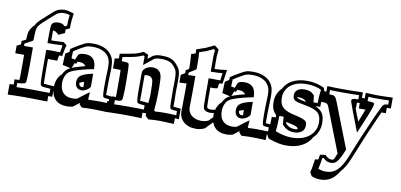

<svg xmlns="http://www.w3.org/2000/svg" viewBox="-123 -1061 3567 1710"><g transform="rotate(10 1660.0 -205.5)"><path d="M-30.8 -16.1Q-19.5 -16.6 -10.5 -17.1Q-1.5 -17.6 5.9 -18.1V-64.9Q20 -65.9 30.8 -66.2Q41.5 -66.4 49.8 -67.4Q50.8 -87.4 51.3 -114.7Q51.8 -142.1 51.8 -177.7V-294.9H-28.3V-363.3Q-17.1 -368.7 -8.3 -373.3Q0.5 -377.9 8.3 -381.8V-412.1Q19.5 -418 29.1 -422.9Q38.6 -427.7 46.9 -431.6Q46.9 -437 46.9 -442.9Q46.9 -448.7 47.4 -451.7Q48.3 -470.7 50 -483.6Q51.8 -496.6 54.9 -506.3Q58.1 -516.1 62.7 -524.4Q67.4 -532.7 74.2 -542.5Q78.1 -548.3 83.7 -554.4Q89.4 -560.5 96.2 -567.4Q102.1 -579.1 110.8 -591.3Q121.6 -606 140.1 -623.3Q158.7 -640.6 186 -665.5Q200.7 -678.7 215.8 -691.9Q231 -705.1 245.1 -718.3Q263.7 -734.9 286.9 -743.4Q310.1 -752 339.4 -752Q368.2 -752 423.8 -733.9Q417.5 -696.3 415.3 -670.4Q413.1 -644.5 413.1 -625V-597.7L376.5 -581.1V-576.2V-548.8L321.8 -523.9Q303.7 -540.5 292.2 -546.9Q280.8 -553.2 268.1 -553.2Q267.6 -543 267.6 -530.3Q267.6 -517.6 267.6 -502V-463.9H295.9Q316.9 -464.4 339.4 -465.8Q361.8 -467.3 377.4 -468.3L409.7 -443.8Q406.2 -434.6 404.8 -429.4Q403.3 -424.3 402.6 -422.1Q401.9 -419.9 401.9 -419.4Q401.9 -418.9 401.9 -418.5Q401.4 -416.5 400.9 -414.3Q400.4 -412.1 399.9 -410.2Q398.9 -404.3 397.2 -395Q395.5 -385.7 393.6 -376Q391.6 -366.2 390.1 -357.4Q388.7 -348.6 387.7 -343.3H359.9Q357.4 -330.6 354.7 -316.2Q352.1 -301.8 351.1 -294.4L276.4 -295.4Q273.9 -295.4 271.7 -295.7Q269.5 -295.9 267.6 -295.9V-217.3Q267.6 -193.4 267.8 -168.5Q268.1 -143.6 268.3 -122.6Q268.6 -101.6 269.3 -87.4Q270 -73.2 271 -70.8Q270.5 -71.3 271.2 -71.8Q272 -72.3 274.4 -71.8Q274.9 -72.3 282.2 -71.5Q289.6 -70.8 299.3 -69.8Q303.2 -69.3 311.5 -68.6Q319.8 -67.9 329.3 -67.1Q338.9 -66.4 348.4 -65.7Q357.9 -64.9 363.8 -64.5V29.8L327.1 29.3V78.6L130.9 75.7H117.2Q106 75.7 90.8 75.9Q75.7 76.2 55.2 76.7Q47.9 76.7 36.4 76.9Q24.9 77.1 12.5 77.6Q0 78.1 -11.7 78.4Q-23.4 78.6 -30.8 78.6ZM35.2 0Q86.9 -1 119.6 -2Q152.3 -2.9 168 -2.4L334.5 0V-37.6Q302.2 -40 285.9 -41.3Q269.5 -42.5 268.1 -43Q256.8 -44.9 251.5 -49.3Q246.1 -53.7 243.7 -60.5Q242.2 -64.5 241.2 -80.1Q240.2 -95.7 239.5 -117.9Q238.8 -140.1 238.5 -166.3Q238.3 -192.4 238.3 -217.3V-373Q280.8 -374.5 289.6 -374.5Q291 -374.5 297.1 -374.3Q303.2 -374 314 -373.5L363.3 -372.6L371.1 -416Q372.1 -420.4 373 -424.8Q374 -429.2 375 -433.1L368.7 -438Q353 -437 335 -436Q316.9 -435.1 295.9 -434.6L238.3 -434.1V-502Q238.3 -580.1 244.1 -599.6Q249 -615.2 264.4 -623.3Q279.8 -631.3 304.7 -631.3Q324.2 -631.3 336.9 -626.2Q349.6 -621.1 364.3 -607.4L383.8 -616.2V-625Q383.8 -645.5 385.3 -667.7Q386.7 -689.9 390.6 -713.9Q363.8 -722.7 339.4 -722.7Q315.9 -722.7 297.4 -715.8Q278.8 -709 264.6 -696.3L205.6 -643.6Q177.7 -618.7 160.2 -602.1Q142.6 -585.4 134.3 -574.2Q128.9 -566.4 125.2 -560.1Q121.6 -553.7 119.4 -545.7Q117.2 -537.6 115.7 -526.6Q114.3 -515.6 113.3 -498.5Q112.8 -487.8 112.8 -476.6Q112.8 -465.3 112.3 -455.8Q111.8 -446.3 110.4 -439.5Q108.9 -432.6 105 -430.2Q104.5 -429.7 87.9 -420.7Q71.3 -411.6 37.6 -394.5V-373H104H117.7V-226.6Q117.7 -159.2 116.2 -119.6Q114.7 -80.1 113.3 -67.4Q112.3 -59.6 109.6 -54.2Q106.9 -48.8 98.9 -45.7Q90.8 -42.5 75.9 -40.5Q61 -38.6 35.2 -37.1Z M607.9 -101.6Q614.7 -101.6 621.1 -103V-149.9Q596.2 -143.6 579.6 -135.7Q580.1 -119.1 587.6 -110.4Q595.2 -101.6 607.9 -101.6ZM507.8 -300.3Q502.9 -288.6 497.8 -275.9Q492.7 -263.2 488.8 -253.9Q497.6 -257.8 508.8 -261.7Q531.2 -269.5 555.9 -276.6Q580.6 -283.7 606.9 -290.5Q589.4 -317.4 549.3 -317.4Q544.9 -317.4 540.3 -317.4Q535.6 -317.4 531.2 -316.4Q528.8 -310.5 526.6 -305.7Q524.4 -300.8 522.9 -296.9ZM895.5 30.3Q887.2 29.8 877.9 29.5Q868.7 29.3 858.9 28.8V79.1Q844.7 78.6 826.9 77.9Q809.1 77.1 791.3 76.7Q773.4 76.2 757.3 75.9Q741.2 75.7 730 75.7Q719.7 75.7 708 75.9Q696.3 76.2 684.1 76.7Q671.9 77.1 660.4 77.6Q648.9 78.1 639.2 78.6L616.7 55.2V40Q605 48.8 591.1 59.6Q577.1 70.3 560.1 83.5Q530.8 90.8 504.9 90.8Q437.5 90.8 399.9 52.5Q362.3 14.2 362.3 -59.6Q362.3 -83 367.2 -102.8Q372.1 -122.6 379.6 -138.2Q387.2 -153.8 396.7 -165.5Q406.2 -177.2 415 -184.6Q423.3 -201.7 433.1 -213.9Q442.9 -226.1 452.6 -233.9Q464.4 -242.7 479 -249.5L405.8 -266.1L410.2 -368.7Q418.9 -374.5 427.7 -380.4Q436.5 -386.2 445.3 -391.6L446.8 -417.5Q466.8 -431.2 487.8 -443.8Q508.8 -456.5 527.3 -466.8Q545.9 -477.1 560.5 -484.4Q575.2 -491.7 583 -494.1Q594.7 -497.1 609.4 -498.8Q624 -500.5 641.1 -500.5Q671.4 -500.5 696.8 -495.4Q722.2 -490.2 742.2 -481.7Q762.2 -473.1 777.3 -461.7Q792.5 -450.2 802.2 -437.5V-438Q812.5 -425.3 819.3 -412.4Q826.2 -399.4 830.1 -384.8Q834 -370.1 835.7 -352.8Q837.4 -335.4 837.4 -314Q837.4 -312.5 837.4 -305.7Q837.4 -298.8 836.9 -289.1Q836.4 -275.9 835.9 -258.5Q835.4 -241.2 835 -223.1Q834.5 -205.1 834 -188.7Q833.5 -172.4 833.5 -160.6Q833.5 -135.7 833.5 -118.7Q833.5 -101.6 833.3 -91.1Q833 -80.6 832.8 -75.7Q832.5 -70.8 832 -69.3Q833.5 -69.3 840.6 -68.6Q847.7 -67.9 858.9 -66.9Q860.4 -66.9 865.5 -66.2Q870.6 -65.4 877 -64.7Q883.3 -64 888.7 -63.2Q894 -62.5 895.5 -62.5ZM687 -117.2Q680.7 -107.4 671.6 -99.1Q662.6 -90.8 652.1 -85Q641.6 -79.1 630.4 -75.7Q619.1 -72.3 607.9 -72.3Q581.5 -72.3 565.9 -89.4Q550.3 -106.4 550.3 -137.7Q550.3 -158.2 557.6 -173.3Q564.9 -188.5 581.3 -199.7Q597.7 -210.9 623.8 -219.5Q649.9 -228 687 -235.8ZM866.2 -36.6Q845.7 -38.6 833.5 -39.8Q821.3 -41 816.9 -43.5Q813 -45.4 810.5 -51.5Q808.1 -57.6 806.6 -70.6Q805.2 -83.5 804.7 -105.2Q804.2 -127 804.2 -160.6Q804.2 -171.9 804.4 -187Q804.7 -202.1 805.2 -218.5Q805.7 -234.9 806.2 -251.2Q806.6 -267.6 807.1 -281Q807.6 -294.4 807.9 -303.5Q808.1 -312.5 808.1 -314Q808.1 -332.5 806.9 -347.4Q805.7 -362.3 802.2 -374.8Q798.8 -387.2 793.2 -398.2Q787.6 -409.2 779.3 -419.4Q763.2 -440.4 728.8 -455.8Q694.3 -471.2 641.1 -471.2Q610.8 -471.2 590.3 -465.8Q584.5 -464.4 572.5 -458.5Q560.5 -452.6 544.9 -443.8Q529.3 -435.1 511.2 -424.1Q493.2 -413.1 475.6 -401.4L472.7 -338.4L505.9 -331.1L526.4 -380.4Q541.5 -390.6 556.4 -393.1Q571.3 -395.5 585.9 -395.5Q637.7 -395.5 662.4 -366.2Q687 -336.9 687 -276.9Q641.1 -269.5 598.9 -258.3Q556.6 -247.1 518.1 -233.9Q501.5 -228.5 490 -222.7Q478.5 -216.8 470.2 -210.4Q462.9 -205.1 455.6 -196Q448.2 -187 442.1 -174.1Q436 -161.1 432.1 -144.8Q428.2 -128.4 428.2 -108.4Q428.2 -49.3 458.3 -18.3Q488.3 12.7 541.5 12.7Q564.5 12.7 583.5 7.8Q627.4 -25.9 653.1 -44.9Q678.7 -64 687 -69.3L682.6 -5.4L687 0Q706.5 -1 726.3 -1.7Q746.1 -2.4 766.6 -2.4Q788.6 -2.4 813.2 -1.7Q837.9 -1 866.2 0Z M1221.2 -124.5V-163.1Q1221.2 -246.1 1215.3 -268.6Q1211.4 -285.6 1198 -295.7Q1184.6 -305.7 1162.1 -305.7Q1156.2 -305.7 1150.6 -304.7Q1145 -303.7 1140.1 -302.2V-277.3V-167Q1140.1 -154.3 1140.1 -138.4Q1140.1 -122.6 1140.1 -108.6Q1140.1 -94.7 1139.9 -85Q1139.6 -75.2 1138.7 -74.2Q1139.6 -73.7 1141.6 -71.8Q1142.1 -71.8 1144 -71.5Q1146 -71.3 1153.6 -70.6Q1161.1 -69.8 1175.8 -68.4Q1190.4 -66.9 1216.3 -64.5ZM1508.8 30.8Q1500.5 29.8 1491.2 29.5Q1481.9 29.3 1472.2 28.8V79.6Q1455.6 78.6 1435.8 77.9Q1416 77.1 1397 76.4Q1377.9 75.7 1361.3 75.2Q1344.7 74.7 1334.5 74.7Q1311 74.7 1288.6 75.9Q1266.1 77.1 1240.2 79.6L1212.4 51.8V30.3Q1205.6 30.3 1197.3 30Q1189 29.8 1179.7 29.3V79.6Q1166.5 79.1 1147 78.4Q1127.4 77.6 1105.7 77.1Q1084 76.7 1061.5 76.4Q1039.1 76.2 1020 76.2Q997.6 76.2 973.1 76.4Q948.7 76.7 926 77.1Q903.3 77.6 883.8 78.4Q864.3 79.1 852.1 79.6V-18.1Q863.8 -18.1 872.8 -17.8Q881.8 -17.6 888.7 -18.1V-66.9H921.4L922.4 -82.5Q922.9 -89.4 922.9 -99.6Q922.9 -109.9 922.9 -125.5V-189.5Q922.9 -200.2 922.9 -220.5Q922.9 -240.7 922.6 -261Q922.4 -281.2 922.1 -296.4Q921.9 -311.5 921.4 -312Q921.4 -312 919.9 -311.8Q918.5 -311.5 911.4 -311.5Q904.3 -311.5 890.4 -312Q876.5 -312.5 852.1 -313V-403.3Q861.8 -404.8 871.1 -406.5Q880.4 -408.2 888.7 -409.7V-452.1Q943.4 -461.9 978 -468.3Q1012.7 -474.6 1027.3 -478.5Q1039.6 -481.9 1056.6 -488.5Q1073.7 -495.1 1097.2 -505.9L1140.1 -486.8V-450.2Q1152.8 -460.4 1163.3 -468.8Q1173.8 -477.1 1185.5 -486.3Q1197.3 -490.7 1205.8 -493.7Q1214.4 -496.6 1222.4 -498Q1230.5 -499.5 1238.8 -500Q1247.1 -500.5 1257.3 -500.5Q1288.1 -500.5 1310.1 -497.1Q1332 -493.7 1348.6 -486.6Q1365.2 -479.5 1377.7 -469.2Q1390.1 -459 1401.9 -445.3Q1413.1 -432.1 1420.9 -420.2Q1428.7 -408.2 1433.3 -393.6Q1438 -378.9 1439.9 -358.9Q1441.9 -338.9 1441.9 -309.6Q1441.9 -280.8 1441.7 -264.9Q1441.4 -249 1440.9 -239.3Q1440.9 -234.9 1440.7 -231.7Q1440.4 -228.5 1440.4 -224.6L1440.9 -174.3Q1440.9 -167 1441.2 -160.4Q1441.4 -153.8 1441.4 -147.5Q1441.9 -125.5 1442.1 -110.8Q1442.4 -96.2 1442.4 -87.4Q1442.4 -78.6 1442.4 -74.7Q1442.4 -70.8 1442.4 -70.3Q1443.4 -70.8 1447.3 -70.3Q1451.2 -69.8 1458 -69.3Q1460.4 -69.3 1467.3 -68.6Q1474.1 -67.9 1482.2 -67.1Q1490.2 -66.4 1497.8 -65.7Q1505.4 -64.9 1508.8 -64.5ZM1479.5 -37.6Q1465.3 -39.1 1455.8 -39.8Q1446.3 -40.5 1439.9 -41.3Q1433.6 -42 1429.7 -43.2Q1425.8 -44.4 1422.9 -46.9Q1418.9 -50.3 1416.7 -54.4Q1414.6 -58.6 1413.6 -70.8Q1412.6 -83 1412.4 -107.2Q1412.1 -131.3 1411.6 -174.3L1411.1 -224.6Q1411.1 -230 1411.4 -235.8Q1411.6 -241.7 1411.9 -251Q1412.1 -260.3 1412.4 -274.2Q1412.6 -288.1 1412.6 -309.6Q1412.6 -335.4 1410.9 -352.8Q1409.2 -370.1 1405.5 -382.8Q1401.9 -395.5 1395.5 -405.5Q1389.2 -415.5 1379.9 -426.3Q1370.6 -437.5 1360.1 -445.8Q1349.6 -454.1 1335.7 -459.7Q1321.8 -465.3 1302.7 -468.3Q1283.7 -471.2 1257.3 -471.2Q1248.5 -471.2 1241.7 -470.7Q1234.9 -470.2 1228.5 -469.2Q1222.2 -468.3 1215.3 -466.1Q1208.5 -463.9 1199.7 -460.4L1110.8 -389.2V-467.8L1097.7 -473.6Q1062.5 -457.5 1034.7 -450.2Q1020.5 -446.3 991.5 -440.9Q962.4 -435.5 918 -427.7V-390.1Q938 -389.6 950 -388.7Q961.9 -387.7 968.5 -386.2Q975.1 -384.8 977.5 -383.1Q980 -381.3 981.4 -378.9Q982.9 -377 984.1 -367.9Q985.4 -358.9 986.1 -345.9Q986.8 -333 987.3 -317.4Q987.8 -301.8 988 -286.9Q988.3 -272 988.5 -259Q988.8 -246.1 988.8 -238.3V-174.3Q988.8 -158.7 988.8 -147.7Q988.8 -136.7 988.3 -129.9L986.3 -86.4Q985.8 -68.8 983.6 -59.1Q981.4 -49.3 974.6 -44.7Q967.8 -40 954.3 -38.8Q940.9 -37.6 918 -37.6V0Q942.9 -1 976.8 -1.5Q1010.7 -2 1056.6 -2Q1095.2 -2 1127.7 -1.5Q1160.2 -1 1187 0V-37.6Q1164.6 -39.6 1153.3 -40.8Q1142.1 -42 1136.5 -43Q1130.9 -43.9 1128.9 -45.2Q1127 -46.4 1123 -48.8Q1118.2 -51.8 1115.7 -66.4Q1113.3 -81.1 1112.1 -100.1Q1110.8 -119.1 1110.8 -139.4Q1110.8 -159.7 1110.8 -174.3V-256.3V-277.3Q1110.8 -326.7 1113.8 -334.5Q1116.7 -342.8 1124 -351.3Q1131.3 -359.9 1142.3 -367.2Q1153.3 -374.5 1167.7 -379.2Q1182.1 -383.8 1198.7 -383.8Q1232.9 -383.8 1253.4 -367.4Q1273.9 -351.1 1280.3 -324.2Q1283.7 -310.5 1285.4 -282.7Q1287.1 -254.9 1287.1 -211.9V-173.3L1284.7 -93.3Q1282.2 -56.2 1280.5 -35.2Q1278.8 -14.2 1278.3 -8.8L1287.1 0Q1305.2 -2 1325.7 -2.7Q1346.2 -3.4 1371.1 -3.4Q1392.1 -3.4 1418.9 -2.7Q1445.8 -2 1479.5 0Z M1456.5 -360.8 1493.2 -383.8V-409.7L1521 -427.2V-452.6Q1521 -461.4 1520.5 -474.4Q1520 -487.3 1519.3 -502Q1518.6 -516.6 1517.6 -531.7Q1516.6 -546.9 1515.6 -560.1Q1524.9 -563 1534.9 -566.2Q1544.9 -569.3 1554.7 -572.8Q1553.7 -582.5 1553.2 -591.6Q1552.7 -600.6 1552.2 -608.9Q1564 -612.8 1577.1 -617.2Q1590.3 -621.6 1602.1 -625.7Q1613.8 -629.9 1622.6 -632.8Q1631.3 -635.7 1634.8 -637.2Q1635.7 -637.7 1653.8 -646.2Q1671.9 -654.8 1710 -672.4L1750 -642.1L1743.7 -577.6V-465.3Q1771 -466.3 1798.3 -468.5Q1825.7 -470.7 1855 -475.6L1836.9 -349.1Q1827.6 -347.7 1819.8 -346.7Q1812 -345.7 1806.6 -344.7L1800.3 -300.3Q1788.6 -298.3 1778.8 -297.1Q1769 -295.9 1765.1 -295.9L1735.8 -296.4V-211.9Q1735.8 -140.1 1737.3 -126Q1738.3 -113.3 1747.6 -108.4Q1756.8 -103.5 1775.4 -103.5Q1785.6 -103.5 1798.6 -106Q1811.5 -108.4 1836.4 -113.8L1860.4 -52.7L1829.1 -21.5Q1826.7 -19 1824.5 -17.1Q1822.3 -15.1 1820.3 -12.7L1823.7 -3.9L1792.5 27.3Q1787.1 32.7 1782.7 37.1Q1778.3 41.5 1774.4 45.9Q1769 51.3 1762.5 58.6Q1755.9 65.9 1751 70.3Q1725.6 81.5 1707 85Q1688.5 88.4 1669.9 88.4Q1634.8 88.4 1606.9 78.4Q1579.1 68.4 1559.6 50.8Q1540 33.2 1529.5 9.3Q1519 -14.6 1519 -43L1521 -204.1V-294.4Q1513.2 -294.4 1503.7 -293.9Q1494.1 -293.5 1485.4 -293Q1476.6 -292.5 1469 -292Q1461.4 -291.5 1456.5 -291.5ZM1522.5 -371.6Q1546.9 -373 1573.7 -373H1586.9V-252.4L1585 -91.3Q1585 -69.3 1593.5 -50.8Q1602.1 -32.2 1617.7 -18.8Q1633.3 -5.4 1655.8 2.4Q1678.2 10.3 1706.5 10.3Q1722.2 10.3 1737.1 7.6Q1752 4.9 1771 -3.4Q1779.8 -11.7 1788.6 -21.2Q1797.4 -30.8 1808.6 -42L1826.2 -59.6L1818.4 -79.6Q1805.2 -76.7 1796.9 -75.4Q1788.6 -74.2 1775.4 -74.2Q1742.7 -74.2 1726.6 -85.2Q1710.4 -96.2 1708 -123Q1706.5 -137.2 1706.5 -211.9V-375L1801.8 -374Q1804.2 -374 1806.9 -374.3Q1809.6 -374.5 1812.5 -375L1820.8 -440.9Q1804.2 -438.5 1779.8 -437.3Q1755.4 -436 1722.7 -436H1714.4V-577.6L1719.2 -628.4L1706.5 -638.2Q1675.8 -624 1660.6 -616.9Q1645.5 -609.9 1644.5 -609.4Q1637.7 -606.9 1622.3 -601.6Q1606.9 -596.2 1583 -588.4Q1585 -562 1585.9 -540.5Q1586.9 -519 1586.9 -501.5V-436Q1577.6 -428.2 1566.4 -421.4L1522.5 -393.6Z M2051.8 -101.6Q2058.6 -101.6 2064.9 -103V-149.9Q2040 -143.6 2023.4 -135.7Q2023.9 -119.1 2031.5 -110.4Q2039.1 -101.6 2051.8 -101.6ZM1951.7 -300.3Q1946.8 -288.6 1941.7 -275.9Q1936.5 -263.2 1932.6 -253.9Q1941.4 -257.8 1952.6 -261.7Q1975.1 -269.5 1999.8 -276.6Q2024.4 -283.7 2050.8 -290.5Q2033.2 -317.4 1993.2 -317.4Q1988.8 -317.4 1984.1 -317.4Q1979.5 -317.4 1975.1 -316.4Q1972.7 -310.5 1970.5 -305.7Q1968.3 -300.8 1966.8 -296.9ZM2339.4 30.3Q2331.1 29.8 2321.8 29.5Q2312.5 29.3 2302.7 28.8V79.1Q2288.6 78.6 2270.8 77.9Q2252.9 77.1 2235.1 76.7Q2217.3 76.2 2201.2 75.9Q2185.1 75.7 2173.8 75.7Q2163.6 75.7 2151.9 75.9Q2140.1 76.2 2127.9 76.7Q2115.7 77.1 2104.2 77.6Q2092.8 78.1 2083 78.6L2060.5 55.2V40Q2048.8 48.8 2034.9 59.6Q2021 70.3 2003.9 83.5Q1974.6 90.8 1948.7 90.8Q1881.3 90.8 1843.8 52.5Q1806.2 14.2 1806.2 -59.6Q1806.2 -83 1811 -102.8Q1815.9 -122.6 1823.5 -138.2Q1831.1 -153.8 1840.6 -165.5Q1850.1 -177.2 1858.9 -184.6Q1867.2 -201.7 1877 -213.9Q1886.7 -226.1 1896.5 -233.9Q1908.2 -242.7 1922.9 -249.5L1849.6 -266.1L1854 -368.7Q1862.8 -374.5 1871.6 -380.4Q1880.4 -386.2 1889.2 -391.6L1890.6 -417.5Q1910.6 -431.2 1931.6 -443.8Q1952.6 -456.5 1971.2 -466.8Q1989.7 -477.1 2004.4 -484.4Q2019 -491.7 2026.9 -494.1Q2038.6 -497.1 2053.2 -498.8Q2067.9 -500.5 2085 -500.5Q2115.2 -500.5 2140.6 -495.4Q2166 -490.2 2186 -481.7Q2206.1 -473.1 2221.2 -461.7Q2236.3 -450.2 2246.1 -437.5V-438Q2256.3 -425.3 2263.2 -412.4Q2270 -399.4 2273.9 -384.8Q2277.8 -370.1 2279.5 -352.8Q2281.2 -335.4 2281.2 -314Q2281.2 -312.5 2281.2 -305.7Q2281.2 -298.8 2280.8 -289.1Q2280.3 -275.9 2279.8 -258.5Q2279.3 -241.2 2278.8 -223.1Q2278.3 -205.1 2277.8 -188.7Q2277.3 -172.4 2277.3 -160.6Q2277.3 -135.7 2277.3 -118.7Q2277.3 -101.6 2277.1 -91.1Q2276.9 -80.6 2276.6 -75.7Q2276.4 -70.8 2275.9 -69.3Q2277.3 -69.3 2284.4 -68.6Q2291.5 -67.9 2302.7 -66.9Q2304.2 -66.9 2309.3 -66.2Q2314.5 -65.4 2320.8 -64.7Q2327.1 -64 2332.5 -63.2Q2337.9 -62.5 2339.4 -62.5ZM2130.9 -117.2Q2124.5 -107.4 2115.5 -99.1Q2106.4 -90.8 2095.9 -85Q2085.4 -79.1 2074.2 -75.7Q2063 -72.3 2051.8 -72.3Q2025.4 -72.3 2009.8 -89.4Q1994.1 -106.4 1994.1 -137.7Q1994.1 -158.2 2001.5 -173.3Q2008.8 -188.5 2025.1 -199.7Q2041.5 -210.9 2067.6 -219.5Q2093.8 -228 2130.9 -235.8ZM2310.1 -36.6Q2289.6 -38.6 2277.3 -39.8Q2265.1 -41 2260.7 -43.5Q2256.8 -45.4 2254.4 -51.5Q2252 -57.6 2250.5 -70.6Q2249 -83.5 2248.5 -105.2Q2248 -127 2248 -160.6Q2248 -171.9 2248.3 -187Q2248.5 -202.1 2249 -218.5Q2249.5 -234.9 2250 -251.2Q2250.5 -267.6 2251 -281Q2251.5 -294.4 2251.7 -303.5Q2252 -312.5 2252 -314Q2252 -332.5 2250.7 -347.4Q2249.5 -362.3 2246.1 -374.8Q2242.7 -387.2 2237.1 -398.2Q2231.4 -409.2 2223.1 -419.4Q2207 -440.4 2172.6 -455.8Q2138.2 -471.2 2085 -471.2Q2054.7 -471.2 2034.2 -465.8Q2028.3 -464.4 2016.4 -458.5Q2004.4 -452.6 1988.8 -443.8Q1973.1 -435.1 1955.1 -424.1Q1937 -413.1 1919.4 -401.4L1916.5 -338.4L1949.7 -331.1L1970.2 -380.4Q1985.4 -390.6 2000.2 -393.1Q2015.1 -395.5 2029.8 -395.5Q2081.5 -395.5 2106.2 -366.2Q2130.9 -336.9 2130.9 -276.9Q2085 -269.5 2042.7 -258.3Q2000.5 -247.1 1961.9 -233.9Q1945.3 -228.5 1933.8 -222.7Q1922.4 -216.8 1914.1 -210.4Q1906.7 -205.1 1899.4 -196Q1892.1 -187 1886 -174.1Q1879.9 -161.1 1876 -144.8Q1872.1 -128.4 1872.1 -108.4Q1872.1 -49.3 1902.1 -18.3Q1932.1 12.7 1985.4 12.7Q2008.3 12.7 2027.3 7.8Q2071.3 -25.9 2096.9 -44.9Q2122.6 -64 2130.9 -69.3L2126.5 -5.4L2130.9 0Q2150.4 -1 2170.2 -1.7Q2189.9 -2.4 2210.4 -2.4Q2232.4 -2.4 2257.1 -1.7Q2281.7 -1 2310.1 0Z M2580.1 -320.3Q2583.5 -319.3 2586.4 -318.8Q2589.4 -318.4 2592.8 -317.9Q2592.8 -319.8 2591.8 -324.7Q2581.1 -335.4 2565.4 -341.3Q2549.8 -347.2 2529.8 -347.2Q2520 -347.2 2511.7 -345.7Q2517.1 -335.9 2533 -331.3Q2548.8 -326.7 2580.1 -320.3ZM2538.1 -61.5Q2553.2 -61.5 2566.4 -65.4Q2565.9 -72.3 2562 -77.1Q2558.1 -82 2548.3 -86.9Q2538.6 -91.8 2521.2 -96.4Q2503.9 -101.1 2476.6 -106.9Q2471.2 -107.9 2465.8 -109.1Q2460.4 -110.4 2455.1 -111.8Q2456.1 -101.1 2456.5 -97.7Q2473.6 -79.1 2493.2 -70.3Q2512.7 -61.5 2538.1 -61.5ZM2320.3 -134.3H2355L2356 -156.2Q2334 -174.8 2323.2 -201.9Q2312.5 -229 2312.5 -269.5Q2312.5 -307.6 2326.4 -340.3Q2340.3 -373 2366.7 -397.9Q2378.4 -421.9 2397.5 -441.4Q2416.5 -460.9 2442.9 -474.9Q2469.2 -488.8 2502.4 -496.6Q2535.6 -504.4 2575.2 -504.4Q2661.6 -504.4 2731.9 -468.8L2739.7 -445.3Q2739.3 -442.4 2738.3 -436.3Q2737.3 -430.2 2736.8 -427.7Q2735.8 -422.9 2735.1 -416.5Q2734.4 -410.2 2733.6 -396.7Q2732.9 -383.3 2731.9 -359.6Q2731 -335.9 2729 -295.9H2694.3V-290.5Q2715.3 -281.2 2730.2 -269Q2745.1 -256.8 2754.4 -240.5Q2763.7 -224.1 2767.8 -203.1Q2772 -182.1 2772 -155.3Q2772 -115.2 2757.3 -80.3Q2742.7 -45.4 2714.4 -18.1Q2701.2 6.8 2680.2 27.8Q2659.2 48.8 2631.1 63.7Q2603 78.6 2567.9 86.9Q2532.7 95.2 2491.2 95.2Q2472.2 95.2 2454.3 93.5Q2436.5 91.8 2419.4 88.4Q2402.3 85 2380.4 78.9Q2358.4 72.8 2326.7 61.5L2310.5 36.6Q2310.5 34.7 2311 31.2Q2311.5 27.8 2311.8 24.2Q2312 20.5 2312.5 17.1Q2313 13.7 2313 11.7Q2314 0 2314.9 -9Q2315.9 -18.1 2316.4 -23.9ZM2382.3 -71.8Q2381.8 -64 2380.6 -50.5Q2379.4 -37.1 2377.4 -18.6L2382.8 -11.2Q2406.2 -2.9 2425.5 2.2Q2444.8 7.3 2461.4 10.7Q2477.1 13.7 2493.7 15.4Q2510.3 17.1 2527.8 17.1Q2579.1 17.1 2618.9 3.7Q2658.7 -9.8 2686.3 -33.2Q2713.9 -56.6 2728.3 -88.1Q2742.7 -119.6 2742.7 -155.3Q2742.7 -186.5 2735.1 -208.5Q2727.5 -230.5 2710 -245.6Q2692.4 -260.7 2664.1 -270.5Q2635.7 -280.3 2593.8 -287.6Q2560.1 -294.4 2537.8 -299.1Q2515.6 -303.7 2502.7 -310.8Q2489.7 -317.9 2484.6 -329.6Q2479.5 -341.3 2479.5 -362.3Q2479.5 -375.5 2485.4 -387Q2491.2 -398.4 2502.2 -407Q2513.2 -415.5 2529.5 -420.4Q2545.9 -425.3 2566.4 -425.3Q2625.5 -425.3 2655.8 -386.2Q2657.2 -378.9 2658.4 -369.9Q2659.7 -360.8 2660.4 -352.3Q2661.1 -343.8 2661.9 -336.7Q2662.6 -329.6 2663.1 -325.7L2700.7 -325.2Q2701.7 -349.1 2702.4 -365Q2703.1 -380.9 2703.9 -391.6Q2704.6 -402.3 2705.1 -409.2Q2705.6 -416 2706.3 -421.1Q2707 -426.3 2707.8 -431.2Q2708.5 -436 2709.5 -442.9L2708 -447.8Q2654.3 -475.1 2575.2 -475.1Q2527.8 -475.1 2491 -463.1Q2454.1 -451.2 2429.2 -429.9Q2404.3 -408.7 2391.4 -380.1Q2378.4 -351.6 2378.4 -318.4Q2378.4 -287.1 2387 -265.1Q2395.5 -243.2 2413.1 -227.8Q2430.7 -212.4 2457 -202.4Q2483.4 -192.4 2519 -184.6Q2558.1 -176.3 2580.6 -168.9Q2603 -161.6 2614.7 -153.3Q2626.5 -145 2629.6 -134Q2632.8 -123 2632.8 -107.4Q2632.8 -92.3 2626.7 -78.6Q2620.6 -64.9 2608.6 -54.7Q2596.7 -44.4 2578.9 -38.3Q2561 -32.2 2538.1 -32.2Q2503.9 -32.2 2477.5 -45.2Q2451.2 -58.1 2429.2 -85Q2428.2 -91.8 2426.8 -108.9Q2425.3 -126 2424.3 -153.8H2385.3Z M3047.9 -323.7Q3055.7 -303.2 3060.3 -291.3Q3064.9 -279.3 3068.6 -269.8Q3072.3 -260.3 3075.9 -250.7Q3079.6 -241.2 3085.4 -225.6Q3107.4 -277.8 3118.7 -309.1Q3129.9 -340.3 3131.3 -351.1Q3129.9 -343.3 3122.1 -342Q3114.3 -340.8 3104.5 -341.8Q3102.5 -341.8 3097.4 -341.8Q3092.3 -341.8 3086.4 -342Q3080.6 -342.3 3075.9 -342.3Q3071.3 -342.3 3070.3 -342.3V-391.1H3044.9V-342.3H3041.5L3048.3 -323.2ZM2743.2 292Q2744.1 288.1 2744.9 284.2Q2745.6 280.3 2746.6 277.3V278.3Q2749.5 266.1 2751.5 257.8Q2753.4 249.5 2753.9 244.1L2764.6 172.4L2794.4 168L2801.3 123.5L2849.6 116.7Q2865.2 132.3 2879.6 140.6Q2894 148.9 2908.2 148.9Q2919.4 148.9 2928.7 143.6Q2931.2 138.7 2933.8 133.3Q2936.5 127.9 2939.5 121.6L2939 122.6Q2941.4 116.7 2943.1 112.5Q2944.8 108.4 2946.5 104.5Q2948.2 100.6 2950 96.4Q2951.7 92.3 2954.1 86.4Q2915.5 -13.2 2877.2 -110.8Q2838.9 -208.5 2800.3 -308.1Q2795.9 -319.8 2791 -326.7Q2786.1 -333.5 2778.1 -336.9Q2770 -340.3 2757.1 -341.3Q2744.1 -342.3 2723.1 -342.3V-440.9Q2730.5 -440.4 2739.7 -440.2Q2749 -439.9 2759.8 -439.5V-489.7Q2771.5 -489.3 2789.3 -488.5Q2807.1 -487.8 2827.4 -487.3Q2847.7 -486.8 2868.2 -486.6Q2888.7 -486.3 2906.2 -486.3Q2926.8 -486.3 2950.7 -486.6Q2974.6 -486.8 2998.3 -487.3Q3022 -487.8 3043.7 -488.3Q3065.4 -488.8 3081.5 -489.3V-440.4Q3086.9 -439.9 3093.3 -439.9Q3099.6 -439.9 3106.9 -439.5V-490.2Q3114.7 -489.7 3128.2 -489Q3141.6 -488.3 3157 -487.8Q3172.4 -487.3 3187.7 -486.8Q3203.1 -486.3 3214.8 -486.3Q3229.5 -486.3 3248 -486.6Q3266.6 -486.8 3285.4 -487.3Q3304.2 -487.8 3321.8 -488.5Q3339.4 -489.3 3351.6 -489.7V-391.1H3314.9V-342.3H3275.4Q3269.5 -329.1 3262.7 -314.5Q3255.9 -299.8 3249.8 -285.6Q3243.7 -271.5 3238.3 -259.5Q3232.9 -247.6 3229.5 -239.3Q3201.7 -175.8 3184.6 -136.7Q3167.5 -97.7 3160.2 -80.1H3160.6Q3141.1 -31.7 3121.3 15.9Q3101.6 63.5 3082 111.8V111.3Q3049.3 192.4 3007.8 236.3Q2986.3 272 2961.4 295.4Q2913.1 340.8 2842.8 340.8Q2821.3 340.8 2803 337.4Q2784.7 334 2761.7 325.2ZM2808.6 249Q2828.6 256.8 2844.5 259.8Q2860.4 262.7 2879.4 262.7Q2937.5 262.7 2978 225.1Q3020.5 185.5 3054.7 100.6L3133.3 -91.3Q3140.6 -108.9 3157.7 -147.9Q3174.8 -187 3202.6 -250.5Q3206.5 -259.8 3213.1 -274.7Q3219.7 -289.6 3227.5 -306.4Q3235.4 -323.2 3243.4 -340.3Q3251.5 -357.4 3258.3 -371.6Q3265.1 -385.7 3270 -395Q3274.9 -404.3 3276.4 -405.8Q3284.7 -414.1 3293.7 -417.2Q3302.7 -420.4 3312 -420.4H3314.5H3322.3V-459Q3297.4 -458 3270.8 -457.5Q3244.1 -457 3214.8 -457Q3190.9 -457 3171.4 -457.5Q3151.9 -458 3136.2 -459V-420.4Q3149.4 -419.9 3160.6 -419.4Q3171.9 -418.9 3180.2 -417.2Q3188.5 -415.5 3193.1 -412.1Q3197.8 -408.7 3197.8 -402.8Q3197.8 -391.1 3182.4 -348.1Q3167 -305.2 3134.8 -229L3091.8 -127.4L3020.5 -313.5L2996.6 -379.4Q2991.7 -389.6 2991.7 -400.9Q2991.7 -420.4 3036.1 -420.4H3041H3052.2V-459Q3020 -458 2983.9 -457.5Q2947.8 -457 2906.2 -457Q2871.1 -457 2842 -457.5Q2813 -458 2789.1 -459V-420.4Q2807.1 -420.4 2818.4 -419.2Q2829.6 -418 2837.4 -412.8Q2845.2 -407.7 2851.1 -397Q2856.9 -386.2 2864.3 -367.7L3022.5 38.1L3002.9 85Q2989.3 115.2 2977.5 133.5Q2965.8 151.9 2954.6 161.9Q2943.4 171.9 2932.1 175Q2920.9 178.2 2908.2 178.2Q2887.2 178.2 2870.8 170.4Q2854.5 162.6 2839.4 147.5L2826.7 149.9L2819.3 199.2Q2818.4 206.1 2815.4 218.5Q2812.5 231 2808.6 249Z"/></g></svg>

Font: XB Kayhan Sayeh
Style: Regular
Weight: 700
Designer: Behnam
Foundry: Irmug
Version: Version 7.300 2009